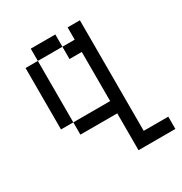

<svg xmlns="http://www.w3.org/2000/svg" viewBox="-150 -610 800 846"><g transform="rotate(-30 250.0 -187.5)"><path d="M500 125V62.5H375V-500H312.5V-437.5H250V-375H312.5Q312.5 -375 312.5 -125H125V-62.5H312.5V125ZM125 -125V-437.5H62.5V-125ZM125 -437.5H250V-500H125Z"/></g></svg>

Font: BFUnifontExMono
Style: Regular
Weight: 500
Version: Version 15.0.06